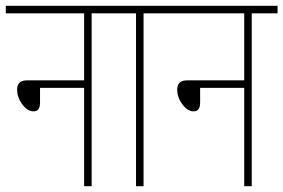

<svg xmlns="http://www.w3.org/2000/svg" viewBox="-20 -642 977 662"><path d="M0 -622H385V-596H296V0H270V-339H118V-289Q118 -272 112 -265Q106 -258 96 -258Q75 -258 57 -282Q39 -306 39 -334Q39 -348 47 -356.5Q55 -365 74 -365H270V-596H0Z M475 -596V0H449V-596H373V-622H564V-596Z M552 -622H937V-596H848V0H822V-339H670V-289Q670 -272 664 -265Q658 -258 648 -258Q627 -258 609 -282Q591 -306 591 -334Q591 -348 599 -356.5Q607 -365 626 -365H822V-596H552Z"/></svg>

Font: Noto Sans ExtraCondensed Thin
Style: Regular
Weight: 100
Width: 2
Designer: Monotype Design Team
Foundry: Monotype Imaging Inc.
Version: Version 2.013; ttfautohint (v1.8.4.7-5d5b)